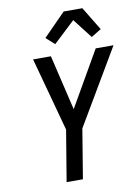

<svg xmlns="http://www.w3.org/2000/svg" viewBox="-104 -1046 809 1114"><g transform="rotate(-10 301.0 -489.0)"><path d="M196 0 246 -301 128 -735H233L310 -410L497 -735H602L340 -291L292 0ZM270 -800 220 -845 351 -978H461L545 -840L486 -804L397 -919Z"/></g></svg>

Font: Iosevka Md Ex Obl
Style: Regular
Weight: 500
Width: 7
Italic angle: -9°
Monospace: yes
Designer: Belleve Invis
Foundry: Belleve Invis
Version: Version 32.5.0; ttfautohint (v1.8.4)